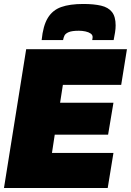

<svg xmlns="http://www.w3.org/2000/svg" viewBox="-21 -948 660 968"><path d="M-1 0 111 -700H619L590 -520H296L282 -430H551L524 -269H255L241 -177H551L522 0ZM399 -928Q452 -928 488.5 -919.5Q525 -911 543.5 -887.5Q562 -864 562 -820Q562 -803 559 -784.5Q556 -766 552 -746H444Q445 -752 445.5 -755.5Q446 -759 446 -761Q446 -772 436 -779Q426 -786 410 -789.5Q394 -793 377 -793Q342 -793 325.5 -786Q309 -779 304 -768.5Q299 -758 297 -746H189Q196 -818 220 -857.5Q244 -897 287.5 -912.5Q331 -928 399 -928Z"/></svg>

Font: Georama ExtraCondensed Thin Black
Style: Italic
Weight: 900
Italic angle: -9°
Version: Version 1.001